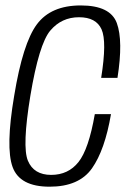

<svg xmlns="http://www.w3.org/2000/svg" viewBox="-20 -700 490 724"><path d="M167 4Q54.5 4 27.5 -70.2Q0.5 -144.5 33.5 -339Q66 -537 119 -608.2Q172 -679.5 284.5 -679.5Q396 -679.5 420.5 -613Q445 -546.5 423 -406.5H361.5Q383.5 -543.5 363 -589.2Q342.5 -635 278 -635Q212 -635 169.5 -584.5Q127 -534 94.5 -339Q63 -147.5 85.2 -94Q107.5 -40.5 173 -40.5Q237.5 -40.5 276 -89Q314.5 -137.5 337.5 -269.5H398.5Q375.5 -134.5 326.8 -65.2Q278 4 167 4Z"/></svg>

Font: Anybody Light
Style: Italic
Weight: 300
Italic angle: -10°
Designer: Tyler Finck
Foundry: Etcetera Type Company
Version: Version 1.010; ttfautohint (v1.8.3) -l 8 -r 50 -G 200 -x 14 